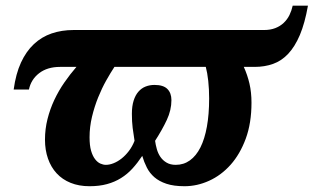

<svg xmlns="http://www.w3.org/2000/svg" viewBox="-20 -641 1096 671"><path d="M858.9 -282.2Q858.9 -210.9 838.9 -156.5Q818.8 -102.1 785.9 -65.2Q752.9 -28.3 710.9 -9.3Q668.9 9.8 625 9.8Q586.9 9.8 561.5 1.2Q536.1 -7.3 519.5 -21.7Q502.9 -36.1 493.2 -55.4Q483.4 -74.7 477.1 -96.2Q460.9 -71.8 442.9 -52Q424.8 -32.2 402.8 -18.6Q380.9 -4.9 354 2.4Q327.1 9.8 293 9.8Q255.9 9.8 226.8 -2Q197.8 -13.7 178 -35.2Q158.2 -56.6 147.7 -86.7Q137.2 -116.7 137.2 -152.8Q137.2 -189.9 146 -224.9Q154.8 -259.8 169.9 -292Q185.1 -324.2 205.1 -353Q225.1 -381.8 247.1 -407.2H189.9Q145.5 -407.2 116.9 -385.3Q88.4 -363.3 81.1 -328.1H27.8Q35.2 -382.8 53.2 -422.1Q71.3 -461.4 98.4 -486.8Q125.5 -512.2 160.6 -524.2Q195.8 -536.1 236.8 -536.1H902.8Q924.8 -536.1 941.9 -542.7Q959 -549.3 971.4 -561Q983.9 -572.8 991.5 -588.1Q999 -603.5 1002.9 -621.1H1056.2Q1045.4 -560.1 1028.1 -519Q1010.7 -478 987.3 -453.1Q963.9 -428.2 934.3 -417.7Q904.8 -407.2 870.1 -407.2H832Q844.7 -379.4 851.8 -348.9Q858.9 -318.4 858.9 -282.2ZM710.9 -296.9Q710.9 -329.1 707.8 -358.2Q704.6 -387.2 699.2 -407.2H379.9Q366.7 -387.2 351.3 -359.9Q335.9 -332.5 323 -300.5Q310.1 -268.6 301.5 -232.9Q293 -197.3 293 -161.1Q293 -132.8 298.3 -114.3Q303.7 -95.7 312.3 -84.7Q320.8 -73.7 330.8 -69.3Q340.8 -64.9 350.1 -64.9Q362.8 -64.9 377 -70.6Q391.1 -76.2 404.8 -86.9Q418.5 -97.7 430.4 -113.3Q442.4 -128.9 450.2 -148.9Q446.3 -172.4 443.6 -194.1Q440.9 -215.8 440.9 -243.2Q440.9 -270 447 -289.3Q453.1 -308.6 463.9 -320.8Q474.6 -333 489 -338.6Q503.4 -344.2 520 -344.2Q550.8 -344.2 564.9 -330.1Q579.1 -315.9 579.1 -291Q579.1 -256.3 563 -221.9Q546.9 -187.5 522 -148.9Q523.9 -134.8 528.1 -119.9Q532.2 -105 540.5 -92.8Q548.8 -80.6 562 -72.8Q575.2 -64.9 594.2 -64.9Q622.1 -64.9 643.8 -80.6Q665.5 -96.2 680.4 -125.7Q695.3 -155.3 703.1 -198.5Q710.9 -241.7 710.9 -296.9Z"/></svg>

Font: Droid Serif
Style: Bold Italic
Weight: 700
Italic angle: -12°
Designer: Monotype Design team
Foundry: Monotype Imaging Inc.
Version: Version 1.03